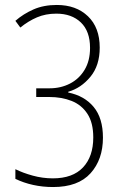

<svg xmlns="http://www.w3.org/2000/svg" viewBox="-20 -744 492 774"><path d="M382 -552Q382 -480 344.5 -434.5Q307 -389 255 -374V-371Q320 -358 357.5 -313Q395 -268 395 -189Q395 -101 345 -45.5Q295 10 194 10Q152 10 113.5 1.5Q75 -7 42 -23V-62Q72 -47 112 -36Q152 -25 193 -25Q273 -25 314.5 -69Q356 -113 356 -190Q356 -249 332.5 -285Q309 -321 269 -337Q229 -353 178 -353H126V-388H180Q225 -388 262 -407Q299 -426 321 -462.5Q343 -499 343 -551Q343 -618 306 -653.5Q269 -689 207 -689Q164 -689 129 -674Q94 -659 62 -633L42 -660Q74 -688 115 -706Q156 -724 209 -724Q287 -724 334.5 -678.5Q382 -633 382 -552Z"/></svg>

Font: Noto Sans Lao UI Cond ExtLt
Style: Regular
Weight: 200
Width: 3
Designer: Monotype Design Team
Foundry: Monotype Imaging Inc.
Version: Version 2.000; ttfautohint (v1.8.4.7-5d5b)